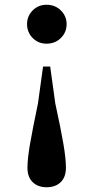

<svg xmlns="http://www.w3.org/2000/svg" viewBox="-20 -572 395 811"><path d="M176.8 -551.9Q212.7 -551.9 237.1 -527.9Q261.4 -503.9 261.4 -470.1Q261.4 -435.5 237.1 -411.5Q212.7 -387.5 176.8 -387.5Q141.7 -387.5 118 -411.5Q94.3 -435.5 94.3 -470.1Q94.3 -503.9 118 -527.9Q141.7 -551.9 176.8 -551.9ZM176.8 218.9Q140.3 218.9 118.1 197.5Q96 176.2 96 136.4Q96 99 106.7 36.8Q117.5 -25.5 140.5 -135.9L161.9 -291.1H192L213.4 -135.9Q237.5 -25.5 248 36.8Q258.5 99 258.5 136.4Q258.5 176.2 236.3 197.5Q214.1 218.9 176.8 218.9Z"/></svg>

Font: Source Han Serif JP VF
Style: Regular
Weight: 250
Designer: Ryoko NISHIZUKA 西塚涼子 (kana & ideographs); Frank Grießhammer (Latin, Greek & Cyrillic); Wenlong ZHANG 张文龙 (bopomofo); San
Foundry: Adobe
Version: Version 2.001;hotconv 1.1.0;makeotfexe 2.6.0